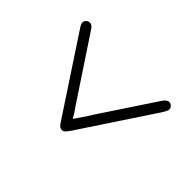

<svg xmlns="http://www.w3.org/2000/svg" viewBox="-146 -733 938 938"><g transform="rotate(-45 322.5 -264.5)"><path d="M87 -265Q88 -271 88.5 -273.5Q89 -276 92 -280Q95 -284 99.5 -287.5Q104 -291 113 -297L508 -557Q521 -565 529 -565Q540 -565 547.5 -557Q555 -549 555 -538Q555 -521 530 -507L219 -301Q186 -277 163 -265Q173 -259 203.5 -237.5Q234 -216 252 -206L530 -22Q555 -6 555 10Q555 20 547.5 28Q540 36 529 36Q519 36 494 20L113 -232Q103 -239 97 -244.5Q91 -250 89.5 -252.5Q88 -255 87.5 -259Q87 -263 87 -264Z"/></g></svg>

Font: Coval
Style: ExtraLight
Weight: 250
Foundry: Context Ltd
Version: Version 001.000